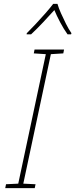

<svg xmlns="http://www.w3.org/2000/svg" viewBox="-20 -969 388 989"><path d="M7 0 11 -20 74 -23 216 -690 154 -694 158 -714H310L306 -694L242 -690L100 -23L163 -20L159 0ZM117 -792 118 -798Q138 -818 164 -845.5Q190 -873 214 -900.5Q238 -928 254 -949H276Q282 -928 294 -901Q306 -874 320 -846Q334 -818 348 -798L346 -792H328Q308 -820 290 -854Q272 -888 260 -917Q234 -888 202 -854Q170 -820 140 -792Z"/></svg>

Font: Noto Sans Disp Thin
Style: Italic
Weight: 100
Italic angle: -12°
Designer: Monotype Design Team
Foundry: Monotype Imaging Inc.
Version: Version 2.000;GOOG;noto-source:20170915:90ef993387c0